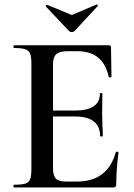

<svg xmlns="http://www.w3.org/2000/svg" viewBox="-20 -824 587 844"><path d="M42 -12Q76 -12 91.5 -17Q107 -22 112.5 -36.5Q118 -51 118 -81V-544Q118 -574 112.5 -588Q107 -602 91 -607.5Q75 -613 42 -613Q39 -613 39 -619Q39 -625 42 -625H458Q468 -625 468 -616L470 -486Q470 -484 464.5 -483.5Q459 -483 458 -486Q434 -599 320 -599H279Q242 -599 227.5 -586Q213 -573 213 -542V-85Q213 -52 225.5 -39Q238 -26 270 -26H319Q453 -26 489 -155Q489 -157 494 -157Q501 -157 501 -154Q491 -78 491 -15Q491 -7 488 -3.5Q485 0 476 0H42Q39 0 39 -6Q39 -12 42 -12ZM308 -312H168V-338H309Q419 -338 419 -412Q419 -415 424.5 -415Q430 -415 430 -412L429 -325L430 -278Q432 -246 432 -226Q432 -224 426 -224Q420 -224 420 -226Q420 -312 308 -312ZM181 -797Q181 -799 183.5 -801.5Q186 -804 187 -803L296 -758L404 -804H405Q408 -804 409.5 -801.5Q411 -799 409 -797L307 -687Q303 -683 296 -683Q288 -683 284 -687L181 -796Z"/></svg>

Font: Cormorant Unicase SemiBold
Style: Regular
Weight: 600
Designer: Christian Thalmann (Catharsis Fonts)
Foundry: Catharsis Fonts
Version: Version 4.000